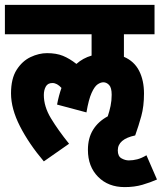

<svg xmlns="http://www.w3.org/2000/svg" viewBox="-20 -642 661 784"><path d="M339 -30Q339 -78 360 -112Q381 -146 420 -167Q427 -188 431.5 -209.5Q436 -231 436 -255Q436 -284 425.5 -295Q415 -306 402 -306Q391 -306 378.5 -297.5Q366 -289 354 -262.5Q342 -236 333 -183L213 -215Q220 -252 231 -283Q213 -303 194 -303Q175 -303 167 -288.5Q159 -274 159 -254Q159 -207 188 -159Q217 -111 262 -55L159 17Q98 -55 61.5 -126.5Q25 -198 25 -261Q25 -321 48 -357Q71 -393 105 -409Q139 -425 172 -425Q210 -425 237 -414Q264 -403 292 -381Q319 -405 354 -415V-502H0V-622H611V-502H486V-410Q528 -392 548 -353Q568 -314 568 -260Q568 -208 557 -168Q546 -128 532 -89V-90V-89Q461 -74 461 -28Q461 -4 476 4.5Q491 13 506 13Q523 13 540.5 8.5Q558 4 578 -8L621 91Q594 103 561.5 112.5Q529 122 489 122Q422 122 380.5 80Q339 38 339 -30Z"/></svg>

Font: Noto Sans ExtraCondensed ExtraBold
Style: Italic
Weight: 800
Width: 2
Italic angle: -12°
Designer: Monotype Design Team
Foundry: Monotype Imaging Inc.
Version: Version 2.013; ttfautohint (v1.8.4.7-5d5b)